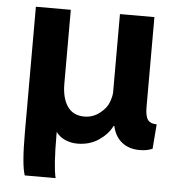

<svg xmlns="http://www.w3.org/2000/svg" viewBox="-51 -547 727 794"><g transform="rotate(5 312.5 -149.5)"><path d="M429 -36Q413 -2 375 24Q337 50 286 50Q259 50 235 39.5Q211 29 197 9V22Q197 151 209 200H81Q66 158 66 24V-499H211V-192Q211 -133 234.5 -98.5Q258 -64 305 -64Q340 -64 368.5 -86Q397 -108 406 -134Q415 -159 415 -175V-499H558V-126Q558 -88 569 -73Q580 -58 606 -58L598 44Q576 54 544 54Q501 54 471.5 31Q442 8 432 -36Z"/></g></svg>

Font: LINE Seed Sans KR Bold
Style: Regular
Weight: 700
Designer: LINE BX Design & Sandoll Inc & Dalton Maag Ltd
Foundry: Sandoll Inc.
Version: Version 1.000